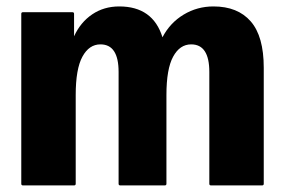

<svg xmlns="http://www.w3.org/2000/svg" viewBox="-20 -562 862 582"><path d="M49.5 -525H199.5Q204.5 -525 204.5 -520V-452Q224 -494.5 259.5 -518.5Q295 -542.5 341.5 -542.5Q443.5 -542.5 472.5 -449Q495.5 -493 536.8 -517.8Q578 -542.5 627 -542.5Q700.5 -542.5 740 -497.2Q779.5 -452 779.5 -356.5V-5Q779.5 0 774.5 0H619.5Q614.5 0 614.5 -5V-344Q614.5 -427.5 559.5 -427.5Q525 -427.5 504.8 -390.2Q484.5 -353 484.5 -274V-5Q484.5 0 479.5 0H344.5Q339.5 0 339.5 -5V-344Q339.5 -427.5 284.5 -427.5Q250 -427.5 229.8 -390.2Q209.5 -353 209.5 -274V-5Q209.5 0 204.5 0H49.5Q44.5 0 44.5 -5V-520Q44.5 -525 49.5 -525Z"/></svg>

Font: MFEK Sans
Style: Bold
Weight: 700
Designer: Owen Earl
Foundry: indestructible type*
Version: Version 0.001; ttfautohint (v1.8.4.7-5d5b)